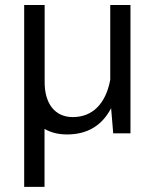

<svg xmlns="http://www.w3.org/2000/svg" viewBox="-20 -525 621 756"><path d="M75.2 210.9H155.3V-17.6C180.2 -2.9 210 4.4 244.1 4.4C323.7 4.4 381.8 -30.3 417.5 -99.1L425.8 0H493.7V-505.4H414.1V-210.9C396.5 -116.7 344.7 -64 266.6 -64C196.3 -64 155.8 -116.7 155.8 -201.2V-505.4H75.2Z"/></svg>

Font: Estedad Regular
Style: Regular
Weight: 400
Designer: Amin Abedi
Version: Version 7.3